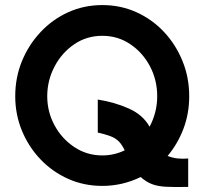

<svg xmlns="http://www.w3.org/2000/svg" viewBox="-20 -727 805 756"><path d="M383 5Q311 5 249 -22.5Q187 -50 140 -99Q93 -148 66.5 -212Q40 -276 40 -348Q40 -422 66.5 -486.5Q93 -551 140 -601Q187 -651 249 -679Q311 -707 383 -707Q455 -707 517 -679Q579 -651 625.5 -601.5Q672 -552 698.5 -487Q725 -422 725 -348Q725 -280 702.5 -220.5Q680 -161 640 -113Q660 -105 680.5 -103Q701 -101 721 -103V9Q670 10 636 8.5Q602 7 578.5 -2Q555 -11 534 -30Q462 5 383 5ZM383 -115Q429 -115 471 -135Q460 -158 447.5 -170.5Q435 -183 415.5 -190.5Q396 -198 365 -205V-335Q430 -325 486.5 -300Q543 -275 569 -228Q583 -254 591 -284.5Q599 -315 599 -348Q599 -412 570.5 -466Q542 -520 493 -553Q444 -586 383 -586Q321 -586 272 -552.5Q223 -519 194.5 -464.5Q166 -410 166 -348Q166 -287 194.5 -234Q223 -181 272.5 -148Q322 -115 383 -115Z"/></svg>

Font: Kulim Park
Style: Bold
Weight: 700
Designer: Noponies / Dale Sattler
Foundry: Noponies
Version: Version 1.000; ttfautohint (v1.8.3)